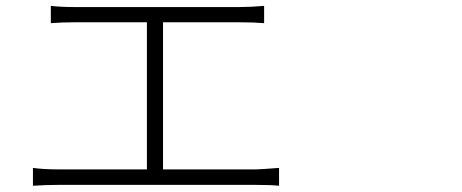

<svg xmlns="http://www.w3.org/2000/svg" viewBox="-20 -671 1540 640"><path d="M523.4 -106.4H834Q846.7 -106.4 910.2 -111.3V-51.8Q883.8 -54.7 834 -54.7H171.9Q133.8 -54.7 89.8 -51.8V-111.3Q125 -106.4 171.9 -106.4H469.7V-596.7H226.6Q187.5 -596.7 149.4 -593.8V-651.4Q184.6 -647.5 226.6 -647.5H779.3Q815.4 -647.5 860.4 -651.4V-593.8Q825.2 -596.7 779.3 -596.7H523.4Z"/></svg>

Font: Bpmf Zihi Sans Light
Style: Light
Weight: 300
Foundry: But Ko
Version: Version 1.320